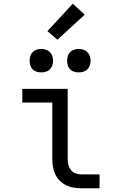

<svg xmlns="http://www.w3.org/2000/svg" viewBox="-20 -1004 640 1024"><path d="M413 0Q393 0 372 -3.5Q351 -7 332.5 -16Q314 -25 299 -40Q284 -55 275 -74Q266 -93 262.5 -113.5Q259 -134 259 -155V-457H99V-530H341V-155Q341 -139 345 -124Q349 -109 358.5 -97Q368 -85 383 -79.5Q398 -74 413 -74H511V0ZM400 -618Q387 -618 375 -621.5Q363 -625 354 -634Q345 -643 341.5 -655Q338 -667 338 -680Q338 -693 341.5 -705Q345 -717 354 -726Q363 -735 375 -739Q387 -743 400 -743Q413 -743 425 -739Q437 -735 446 -726Q455 -717 459 -705Q463 -693 463 -680Q463 -667 459 -655Q455 -643 446 -634Q437 -625 425 -621.5Q413 -618 400 -618ZM200 -618Q187 -618 175 -621.5Q163 -625 154 -634Q145 -643 141.5 -655Q138 -667 138 -680Q138 -693 141.5 -705Q145 -717 154 -726Q163 -735 175 -739Q187 -743 200 -743Q213 -743 225 -739Q237 -735 246 -726Q255 -717 259 -705Q263 -693 263 -680Q263 -667 259 -655Q255 -643 246 -634Q237 -625 225 -621.5Q213 -618 200 -618ZM286 -792 233 -838 368 -984 432 -926Z"/></svg>

Font: Iosevka Mono
Style: Regular
Weight: 400
Designer: Belleve Invis
Foundry: Belleve Invis
Version: Version 11.1.1